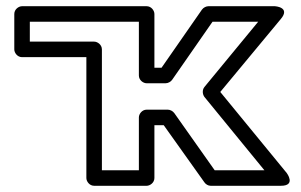

<svg xmlns="http://www.w3.org/2000/svg" viewBox="-20 -573 970 618"><path d="M520 -220H452C437 -220 427 -206 427 -195V-25H308V-414C308 -429 294 -439 283 -439H76V-503H427V-330C427 -315 441 -305 452 -305H513C521 -305 530 -310 534 -316L664 -503H811L638 -293C630 -283 632 -269 638 -261L831 -25H671L541 -209C536 -216 527 -220 520 -220ZM507 -170 638 14C642 20 650 25 658 25H884C934 25 903 -16 903 -16L689 -277L884 -512C916 -550 865 -553 865 -553H651C644 -553 635 -549 630 -542L500 -355H477V-528C477 -539 467 -553 452 -553H51C40 -553 26 -543 26 -528V-414C26 -403 36 -389 51 -389H258V0C258 11 268 25 283 25H452C463 25 477 15 477 0V-170Z"/></svg>

Font: Asimov
Style: XWidOu
Weight: 500
Designer: Google
Version: Version 2.000980; 2014